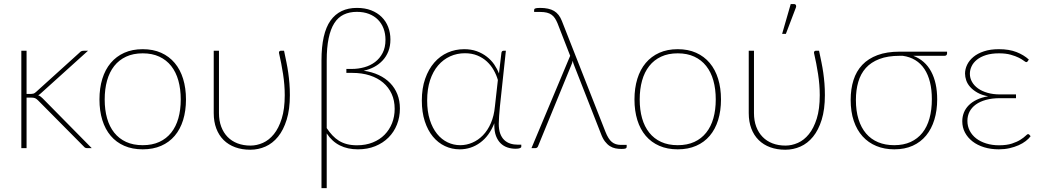

<svg xmlns="http://www.w3.org/2000/svg" viewBox="-20 -750 5281 972"><path d="M88 0ZM114.5 -493V-274.5H137.5Q143 -274.5 149 -276Q155 -277.5 162.5 -284.5L382 -483Q386.5 -488 391.2 -490.5Q396 -493 403.5 -493H425.5L189 -279.5Q185 -275.5 181.2 -272.8Q177.5 -270 173.5 -267.5Q180.5 -265 186 -260.8Q191.5 -256.5 196.5 -251.5L444.5 0H422Q417 0 412.8 -1.5Q408.5 -3 404.5 -8L173 -241.5Q164.5 -250 157.5 -253Q150.5 -256 135.5 -256H114.5V0H88V-493Z M702.5 -501Q755 -501 795.8 -482.8Q836.5 -464.5 864.5 -431.2Q892.5 -398 907 -351Q921.5 -304 921.5 -246.5Q921.5 -189 907 -142.2Q892.5 -95.5 864.5 -62.5Q836.5 -29.5 795.8 -11.8Q755 6 702.5 6Q650 6 609.2 -11.8Q568.5 -29.5 540.5 -62.5Q512.5 -95.5 498 -142.2Q483.5 -189 483.5 -246.5Q483.5 -304 498 -351Q512.5 -398 540.5 -431.2Q568.5 -464.5 609.2 -482.8Q650 -501 702.5 -501ZM702.5 -15Q750.5 -15 786.5 -31.5Q822.5 -48 846.8 -78.5Q871 -109 883 -151.5Q895 -194 895 -246.5Q895 -299 883 -342Q871 -385 846.8 -415.8Q822.5 -446.5 786.5 -463.2Q750.5 -480 702.5 -480Q654.5 -480 618.5 -463.2Q582.5 -446.5 558.2 -415.8Q534 -385 522 -342Q510 -299 510 -246.5Q510 -194 522 -151.5Q534 -109 558.2 -78.5Q582.5 -48 618.5 -31.5Q654.5 -15 702.5 -15Z M1088.5 -493V-177.5Q1088.5 -139 1100 -108.5Q1111.5 -78 1132.2 -56.8Q1153 -35.5 1182.5 -24.2Q1212 -13 1248 -13Q1280 -13 1311 -26.8Q1342 -40.5 1366.5 -70.8Q1391 -101 1406.2 -149.5Q1421.5 -198 1421.5 -268Q1421.5 -320 1413 -375Q1404.5 -430 1392.5 -481.5Q1391.5 -487.5 1394.5 -490.2Q1397.5 -493 1401 -493H1418Q1424.5 -462 1430 -435.2Q1435.5 -408.5 1439.2 -382Q1443 -355.5 1445.2 -327.8Q1447.5 -300 1447.5 -268Q1447.5 -196 1431.2 -143.8Q1415 -91.5 1387.5 -57.8Q1360 -24 1323.8 -8Q1287.5 8 1247 8Q1205 8 1170.8 -4.5Q1136.5 -17 1112.2 -41Q1088 -65 1075 -99.5Q1062 -134 1062 -177.5V-493Z M1792 6Q1740 6 1700.5 -13.8Q1661 -33.5 1634 -74.5V202.5H1607.5V-444Q1607.5 -581.5 1653.2 -645.8Q1699 -710 1787 -710Q1827.5 -710 1859 -697.8Q1890.5 -685.5 1912.2 -664Q1934 -642.5 1945.2 -613.2Q1956.5 -584 1956.5 -550Q1956.5 -516.5 1946 -490Q1935.5 -463.5 1917 -443.8Q1898.5 -424 1874 -411Q1849.5 -398 1821 -392Q1863.5 -386 1897.5 -370Q1931.5 -354 1955.2 -329.5Q1979 -305 1991.8 -272.5Q2004.5 -240 2004.5 -200.5Q2004.5 -157 1989.5 -119.2Q1974.5 -81.5 1946.8 -53.8Q1919 -26 1879.8 -10Q1840.5 6 1792 6ZM1761 -401Q1793.5 -401 1824.2 -409.5Q1855 -418 1878.8 -436Q1902.5 -454 1917 -481.8Q1931.5 -509.5 1931.5 -548.5Q1931.5 -579.5 1921.8 -605.5Q1912 -631.5 1893.5 -650.2Q1875 -669 1848 -679.5Q1821 -690 1786.5 -690Q1749 -690 1720.2 -676.2Q1691.5 -662.5 1672.5 -632.8Q1653.5 -603 1643.8 -556.2Q1634 -509.5 1634 -443.5V-101.5Q1647.5 -81 1662.8 -64.8Q1678 -48.5 1696.2 -37.2Q1714.5 -26 1737 -20.2Q1759.5 -14.5 1787.5 -14.5Q1831.5 -14.5 1867 -28.8Q1902.5 -43 1927 -68Q1951.5 -93 1964.8 -126.5Q1978 -160 1978 -199Q1978 -241 1962.8 -274.5Q1947.5 -308 1919.5 -331.8Q1891.5 -355.5 1852 -368.2Q1812.5 -381 1763.5 -381H1733.5V-401Z M2482.5 -126Q2457 -61.5 2410.8 -27.8Q2364.5 6 2307 6Q2267.5 6 2232.5 -10.5Q2197.5 -27 2171.5 -58.5Q2145.5 -90 2130.5 -136Q2115.5 -182 2115.5 -241Q2115.5 -303 2132.5 -351.5Q2149.5 -400 2178.5 -433.2Q2207.5 -466.5 2246.5 -483.8Q2285.5 -501 2330 -501Q2365 -501 2393.5 -490.8Q2422 -480.5 2444.2 -463.2Q2466.5 -446 2481.8 -423.8Q2497 -401.5 2506 -378L2518.5 -483Q2520.5 -493 2528.5 -493H2541L2511 -212.5Q2508.5 -187 2506.8 -163.2Q2505 -139.5 2505 -123.5Q2505 -94.5 2512.2 -74.2Q2519.5 -54 2532.5 -41.5Q2545.5 -29 2563.2 -23.2Q2581 -17.5 2602.5 -17.5H2619V-7Q2619 -3 2612 0Q2605 3 2590 3Q2568.5 3 2549 -3.5Q2529.5 -10 2514.8 -24.2Q2500 -38.5 2491.2 -61.2Q2482.5 -84 2482.5 -116ZM2310 -15Q2341.5 -15 2371.2 -27.8Q2401 -40.5 2425 -65.2Q2449 -90 2465 -126.5Q2481 -163 2485.5 -211L2500.5 -345Q2493 -371 2479.2 -395.2Q2465.5 -419.5 2445 -438.5Q2424.5 -457.5 2396.8 -469Q2369 -480.5 2333.5 -480.5Q2293.5 -480.5 2258.8 -464.8Q2224 -449 2198 -418.8Q2172 -388.5 2157.2 -343.8Q2142.5 -299 2142.5 -241Q2142.5 -185.5 2156 -143.2Q2169.5 -101 2192.5 -72.5Q2215.5 -44 2245.8 -29.5Q2276 -15 2310 -15Z M2866.5 -467.5 2802.5 -632Q2796.5 -646.5 2789.5 -657.2Q2782.5 -668 2772.5 -675.2Q2762.5 -682.5 2748.5 -686Q2734.5 -689.5 2714.5 -689.5H2684V-699.5Q2684 -701.5 2685 -703.5Q2686 -705.5 2689 -707Q2692 -708.5 2698 -709.2Q2704 -710 2714 -710Q2759 -710 2785 -694.5Q2811 -679 2824.5 -644L3045 -83Q3059.5 -46 3077.5 -31.2Q3095.5 -16.5 3123 -16.5H3152.5V-6Q3152.5 -1 3147.5 1.5Q3142.5 4 3126.5 4Q3110 4 3095.2 1Q3080.5 -2 3067.2 -10.5Q3054 -19 3042.5 -34Q3031 -49 3022 -73.5L2887 -418Q2881.5 -431 2879.5 -442.5Q2878.5 -437 2876.5 -431.5Q2874.5 -426 2872 -420L2703.5 -9Q2702.5 -6 2699 -3Q2695.5 0 2690 0H2670.5Z M3411 -501Q3463.5 -501 3504.2 -482.8Q3545 -464.5 3573 -431.2Q3601 -398 3615.5 -351Q3630 -304 3630 -246.5Q3630 -189 3615.5 -142.2Q3601 -95.5 3573 -62.5Q3545 -29.5 3504.2 -11.8Q3463.5 6 3411 6Q3358.5 6 3317.8 -11.8Q3277 -29.5 3249 -62.5Q3221 -95.5 3206.5 -142.2Q3192 -189 3192 -246.5Q3192 -304 3206.5 -351Q3221 -398 3249 -431.2Q3277 -464.5 3317.8 -482.8Q3358.5 -501 3411 -501ZM3411 -15Q3459 -15 3495 -31.5Q3531 -48 3555.2 -78.5Q3579.5 -109 3591.5 -151.5Q3603.5 -194 3603.5 -246.5Q3603.5 -299 3591.5 -342Q3579.5 -385 3555.2 -415.8Q3531 -446.5 3495 -463.2Q3459 -480 3411 -480Q3363 -480 3327 -463.2Q3291 -446.5 3266.8 -415.8Q3242.5 -385 3230.5 -342Q3218.5 -299 3218.5 -246.5Q3218.5 -194 3230.5 -151.5Q3242.5 -109 3266.8 -78.5Q3291 -48 3327 -31.5Q3363 -15 3411 -15Z M3770.5 0ZM3797 -493V-177.5Q3797 -139 3808.5 -108.5Q3820 -78 3840.8 -56.8Q3861.5 -35.5 3891 -24.2Q3920.5 -13 3956.5 -13Q3988.5 -13 4019.5 -26.8Q4050.5 -40.5 4075 -70.8Q4099.5 -101 4114.8 -149.5Q4130 -198 4130 -268Q4130 -320 4121.5 -375Q4113 -430 4101 -481.5Q4100 -487.5 4103 -490.2Q4106 -493 4109.5 -493H4126.5Q4133 -462 4138.5 -435.2Q4144 -408.5 4147.8 -382Q4151.5 -355.5 4153.8 -327.8Q4156 -300 4156 -268Q4156 -196 4139.8 -143.8Q4123.5 -91.5 4096 -57.8Q4068.5 -24 4032.2 -8Q3996 8 3955.5 8Q3913.5 8 3879.2 -4.5Q3845 -17 3820.8 -41Q3796.5 -65 3783.5 -99.5Q3770.5 -134 3770.5 -177.5V-493ZM3939.5 -578.5 3983 -729.5H4000.5Q4006.5 -729.5 4009.2 -724.5Q4012 -719.5 4009.5 -712.5L3958.5 -578.5Z M4603.5 -467.5Q4663.5 -444.5 4694 -387.8Q4724.5 -331 4724.5 -247Q4724.5 -190.5 4710.2 -144Q4696 -97.5 4668.5 -64Q4641 -30.5 4600.5 -12.2Q4560 6 4507.5 6Q4457.5 6 4416.8 -10.8Q4376 -27.5 4347 -59.5Q4318 -91.5 4302.2 -138Q4286.5 -184.5 4286.5 -244.5Q4286.5 -299.5 4300.8 -344.5Q4315 -389.5 4345.2 -421.5Q4375.5 -453.5 4422.5 -471Q4469.5 -488.5 4534.5 -488.5H4774.5V-479Q4774.5 -475 4771.5 -471.2Q4768.5 -467.5 4761.5 -467.5ZM4697.5 -248Q4697.5 -295.5 4688 -334Q4678.5 -372.5 4660 -400.5Q4641.5 -428.5 4613.8 -445.5Q4586 -462.5 4550 -467.5H4535Q4474 -467.5 4431.8 -451.2Q4389.5 -435 4363.2 -405.8Q4337 -376.5 4325 -335.2Q4313 -294 4313 -244Q4313 -189 4326.2 -146.2Q4339.5 -103.5 4364.5 -74.2Q4389.5 -45 4425.5 -30Q4461.5 -15 4507 -15Q4554 -15 4589.8 -31.2Q4625.5 -47.5 4649.5 -77.5Q4673.5 -107.5 4685.5 -150.8Q4697.5 -194 4697.5 -248Z M5182.5 -439.5Q5179.5 -435.5 5175.5 -435.5Q5172 -435.5 5163 -442.5Q5154 -449.5 5137.8 -457.8Q5121.5 -466 5096.8 -473Q5072 -480 5037.5 -480Q4999.5 -480 4971.8 -471.2Q4944 -462.5 4925.8 -447.8Q4907.5 -433 4898.8 -414.5Q4890 -396 4890 -376.5Q4890 -354.5 4900.8 -335.5Q4911.5 -316.5 4931.5 -302.2Q4951.5 -288 4979.8 -280Q5008 -272 5042.5 -272H5123.5V-253H5042.5Q5002.5 -253 4971.8 -244.5Q4941 -236 4920 -220.8Q4899 -205.5 4888.2 -184.5Q4877.5 -163.5 4877.5 -138Q4877.5 -111 4889.2 -88.2Q4901 -65.5 4922 -49.2Q4943 -33 4972.5 -23.8Q5002 -14.5 5037.5 -14.5Q5076.5 -14.5 5103 -23.2Q5129.5 -32 5146.2 -42.8Q5163 -53.5 5171.8 -62.2Q5180.5 -71 5184.5 -71Q5188.5 -71 5191 -68L5197.5 -60.5Q5188.5 -48 5173 -36Q5157.5 -24 5136.8 -14.8Q5116 -5.5 5090.8 0.2Q5065.5 6 5036.5 6Q4996 6 4962 -4.5Q4928 -15 4903.5 -34Q4879 -53 4865.2 -79Q4851.5 -105 4851.5 -136Q4851.5 -159 4859.5 -179.5Q4867.5 -200 4884 -216.8Q4900.5 -233.5 4925 -245.2Q4949.5 -257 4982.5 -262.5Q4950 -268.5 4927.8 -281.2Q4905.5 -294 4891.5 -309.8Q4877.5 -325.5 4871.5 -343.2Q4865.5 -361 4865.5 -377.5Q4865.5 -400 4876 -422Q4886.5 -444 4907.8 -461.8Q4929 -479.5 4961.2 -490.2Q4993.5 -501 5037 -501Q5088.5 -501 5125.8 -486.5Q5163 -472 5188.5 -448.5Z"/></svg>

Font: Lato Thin
Style: Regular
Weight: 200
Designer: Lukasz Dziedzic
Foundry: tyPoland Lukasz Dziedzic
Version: Version 2.007; 2014-02-27